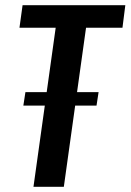

<svg xmlns="http://www.w3.org/2000/svg" viewBox="-20 -720 503 740"><path d="M463 -700 452 -613H255L319 -666L226 0H109L202 -666L250 -613H55L67 -700ZM360 -365 352 -313H70L78 -365Z"/></svg>

Font: Pathway Extreme Condensed SemiBold
Style: Italic
Weight: 600
Width: 3
Italic angle: -8°
Version: Version 1.001;gftools[0.9.26]